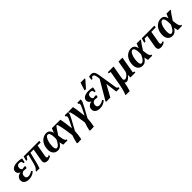

<svg xmlns="http://www.w3.org/2000/svg" viewBox="412 -2501 4477 4477"><g transform="rotate(-45 2650.0 -262.5)"><path d="M268.6 -471.2Q302.2 -471.2 341.1 -466.3Q379.9 -461.4 402.8 -453.6L382.3 -348.1H349.1L337.9 -404.3Q329.6 -411.6 312 -417.5Q294.4 -423.3 275.4 -423.3Q240.2 -423.3 218.3 -401.1Q196.3 -378.9 196.3 -339.4Q196.3 -315.9 207.8 -295.7Q219.2 -275.4 235.4 -269Q240.2 -270 246.1 -271.2Q252 -272.5 268.3 -275.1Q284.7 -277.8 292.5 -277.8H329.1L319.3 -217.8H284.2Q271.5 -217.8 217.3 -224.1Q141.6 -200.2 141.6 -124Q141.6 -87.9 160.4 -69.3Q179.2 -50.8 212.4 -50.8Q280.8 -50.8 344.2 -97.7L367.2 -64.5Q320.3 -24.4 273.9 -7.3Q227.5 9.8 177.2 9.8Q97.2 9.8 54.4 -23.4Q11.7 -56.6 11.7 -116.7Q11.7 -167.5 46.6 -202.6Q81.5 -237.8 140.1 -247.1L141.1 -250.5Q107.9 -263.2 89.1 -289.3Q70.3 -315.4 70.3 -347.2Q70.3 -405.3 123.5 -438.2Q176.8 -471.2 268.6 -471.2Z M789.6 9.8Q736.3 9.8 710.2 -11.2Q684.1 -32.2 684.1 -76.2Q684.1 -89.4 687.5 -110.8L739.7 -408.2H633.8L580.1 -187Q549.3 -62.5 525.9 0H417.5L421.4 -22Q457.5 -53.2 475.1 -84.2Q492.7 -115.2 512.2 -189.9L566.9 -408.2H508.3L466.8 -343.3H431.2L460 -459H977.1L968.3 -408.2H871.6L819.8 -114.7L817.4 -90.8Q817.4 -50.8 850.6 -50.8Q868.2 -50.8 893.6 -67.9L904.8 -35.2Q882.8 -15.6 849.1 -2.9Q815.4 9.8 789.6 9.8Z M1452.6 -31.7 1446.3 0H1308.1Q1293 -42.5 1287.1 -99.6Q1251.5 -43.5 1213.4 -16.6Q1175.3 10.3 1127.4 10.3Q1054.7 10.3 1012 -38.1Q969.2 -86.4 969.2 -169.4Q969.2 -257.8 1001.5 -326.7Q1033.7 -395.5 1091.6 -433.6Q1149.4 -471.7 1218.3 -471.7Q1323.2 -471.7 1346.7 -346.2L1391.6 -459H1522L1518.1 -439.5Q1500 -419.9 1459.2 -361.1Q1418.5 -302.2 1375 -231.9Q1382.3 -162.1 1392.8 -114.7Q1403.3 -67.4 1424.8 -39.1ZM1284.7 -264.6Q1284.7 -340.8 1266.6 -381.8Q1248.5 -422.9 1217.8 -422.9Q1186 -422.9 1159.4 -386.2Q1132.8 -349.6 1116 -283.9Q1099.1 -218.3 1099.1 -154.3Q1099.1 -99.1 1112.1 -73.5Q1125 -47.9 1145 -47.9Q1179.7 -47.9 1213.4 -84.2Q1247.1 -120.6 1284.2 -203.1L1284.7 -235.4Z M1922.9 -459Q1925.3 -454.1 1925.3 -433.1Q1925.3 -396.5 1857.4 -272.9L1726.1 -32.2Q1723.6 18.6 1714.1 94.5Q1704.6 170.4 1694.8 207.5L1576.7 212.9L1556.6 198.7Q1564.5 158.2 1582.5 93Q1600.6 27.8 1614.7 -7.3Q1602.1 -116.2 1582 -229.7Q1562 -343.3 1539.6 -416.5L1514.6 -427.2L1520.5 -459H1671.9Q1683.1 -411.1 1693.6 -344.2Q1704.1 -277.3 1720.7 -125L1795.9 -274.4Q1817.4 -318.4 1827.9 -345.7Q1838.4 -373 1838.4 -390.1Q1838.4 -404.8 1828.9 -414.6Q1819.3 -424.3 1810.1 -427.2L1815.9 -459Z M2338.9 -459Q2341.3 -454.1 2341.3 -433.1Q2341.3 -396.5 2273.4 -272.9L2142.1 -32.2Q2139.6 18.6 2130.1 94.5Q2120.6 170.4 2110.8 207.5L1992.7 212.9L1972.7 198.7Q1980.5 158.2 1998.5 93Q2016.6 27.8 2030.8 -7.3Q2018.1 -116.2 1998 -229.7Q1978 -343.3 1955.6 -416.5L1930.7 -427.2L1936.5 -459H2087.9Q2099.1 -411.1 2109.6 -344.2Q2120.1 -277.3 2136.7 -125L2211.9 -274.4Q2233.4 -318.4 2243.9 -345.7Q2254.4 -373 2254.4 -390.1Q2254.4 -404.8 2244.9 -414.6Q2235.4 -424.3 2226.1 -427.2L2231.9 -459Z M2609.9 -471.2Q2643.6 -471.2 2682.4 -466.3Q2721.2 -461.4 2744.1 -453.6L2723.6 -348.1H2690.4L2679.2 -404.3Q2670.9 -411.6 2653.3 -417.5Q2635.7 -423.3 2616.7 -423.3Q2581.5 -423.3 2559.6 -401.1Q2537.6 -378.9 2537.6 -339.4Q2537.6 -315.9 2549.1 -295.7Q2560.5 -275.4 2576.7 -269Q2581.5 -270 2587.4 -271.2Q2593.3 -272.5 2609.6 -275.1Q2626 -277.8 2633.8 -277.8H2670.4L2660.6 -217.8H2625.5Q2612.8 -217.8 2558.6 -224.1Q2482.9 -200.2 2482.9 -124Q2482.9 -87.9 2501.7 -69.3Q2520.5 -50.8 2553.7 -50.8Q2622.1 -50.8 2685.5 -97.7L2708.5 -64.5Q2661.6 -24.4 2615.2 -7.3Q2568.8 9.8 2518.6 9.8Q2438.5 9.8 2395.8 -23.4Q2353 -56.6 2353 -116.7Q2353 -167.5 2387.9 -202.6Q2422.9 -237.8 2481.4 -247.1L2482.4 -250.5Q2449.2 -263.2 2430.4 -289.3Q2411.6 -315.4 2411.6 -347.2Q2411.6 -405.3 2464.8 -438.2Q2518.1 -471.2 2609.9 -471.2ZM2557.1 -541V-557.1L2617.2 -738.3H2756.3V-720.2L2599.1 -541Z M3021 -289.6 2860.4 0H2717.3L2721.2 -21L2995.6 -489.7L2987.8 -546.9Q2981.4 -599.1 2966.6 -623.8Q2951.7 -648.4 2923.3 -648.4Q2908.7 -648.4 2897.9 -642.6L2874.5 -602.1H2840.8L2852.5 -693.8Q2891.1 -704.1 2925.8 -704.1Q2977.1 -704.1 3004.9 -671.6Q3032.7 -639.2 3045.4 -560.5L3121.6 -81.5Q3127.9 -44.9 3169.4 -31.7L3163.6 0H3058.1Z M3231.9 -426.8 3238.3 -459H3426.8L3377 -181.2Q3366.2 -125 3366.2 -105Q3366.2 -57.6 3410.6 -57.6Q3441.9 -57.6 3481 -92.5Q3520 -127.4 3537.1 -168.9L3588.9 -459H3718.8L3646.5 -44.4L3689.9 -32.2L3683.6 0H3522.9L3524.4 -85.4Q3497.1 -45.4 3461.4 -17.8Q3425.8 9.8 3397.5 9.8Q3358.9 9.8 3343.3 -14.2Q3321.8 107.9 3286.6 212.9H3152.8L3156.7 190.9Q3173.3 156.2 3191.9 91.6Q3210.4 26.9 3221.2 -33.7L3288.6 -415Z M4248 -31.7 4241.7 0H4103.5Q4088.4 -42.5 4082.5 -99.6Q4046.9 -43.5 4008.8 -16.6Q3970.7 10.3 3922.9 10.3Q3850.1 10.3 3807.4 -38.1Q3764.6 -86.4 3764.6 -169.4Q3764.6 -257.8 3796.9 -326.7Q3829.1 -395.5 3887 -433.6Q3944.8 -471.7 4013.7 -471.7Q4118.7 -471.7 4142.1 -346.2L4187 -459H4317.4L4313.5 -439.5Q4295.4 -419.9 4254.6 -361.1Q4213.9 -302.2 4170.4 -231.9Q4177.7 -162.1 4188.2 -114.7Q4198.7 -67.4 4220.2 -39.1ZM4080.1 -264.6Q4080.1 -340.8 4062 -381.8Q4043.9 -422.9 4013.2 -422.9Q3981.4 -422.9 3954.8 -386.2Q3928.2 -349.6 3911.4 -283.9Q3894.5 -218.3 3894.5 -154.3Q3894.5 -99.1 3907.5 -73.5Q3920.4 -47.9 3940.4 -47.9Q3975.1 -47.9 4008.8 -84.2Q4042.5 -120.6 4079.6 -203.1L4080.1 -235.4Z M4526.9 9.8Q4433.1 9.8 4433.1 -76.2Q4433.1 -89.4 4436.5 -110.8L4488.8 -408.2H4402.3L4360.8 -343.3H4325.2L4354 -459H4773.9L4765.1 -408.2H4620.6L4568.8 -114.7L4566.4 -89.4Q4566.4 -70.8 4574.7 -60.8Q4583 -50.8 4597.7 -50.8Q4619.6 -50.8 4646 -67.9L4662.1 -41.5Q4635.7 -18.1 4599.4 -4.2Q4563 9.8 4526.9 9.8Z M5231 -31.7 5224.6 0H5086.4Q5071.3 -42.5 5065.4 -99.6Q5029.8 -43.5 4991.7 -16.6Q4953.6 10.3 4905.8 10.3Q4833 10.3 4790.3 -38.1Q4747.6 -86.4 4747.6 -169.4Q4747.6 -257.8 4779.8 -326.7Q4812 -395.5 4869.9 -433.6Q4927.7 -471.7 4996.6 -471.7Q5101.6 -471.7 5125 -346.2L5169.9 -459H5300.3L5296.4 -439.5Q5278.3 -419.9 5237.5 -361.1Q5196.8 -302.2 5153.3 -231.9Q5160.6 -162.1 5171.1 -114.7Q5181.6 -67.4 5203.1 -39.1ZM5063 -264.6Q5063 -340.8 5044.9 -381.8Q5026.9 -422.9 4996.1 -422.9Q4964.4 -422.9 4937.7 -386.2Q4911.1 -349.6 4894.3 -283.9Q4877.4 -218.3 4877.4 -154.3Q4877.4 -99.1 4890.4 -73.5Q4903.3 -47.9 4923.3 -47.9Q4958 -47.9 4991.7 -84.2Q5025.4 -120.6 5062.5 -203.1L5063 -235.4Z"/></g></svg>

Font: Liberation Serif
Style: Bold Italic
Weight: 700
Italic angle: -16.333°
Designer: Steve Matteson
Foundry: Ascender Corporation
Version: Version 2.1.5